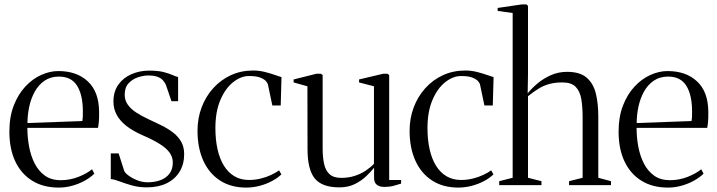

<svg xmlns="http://www.w3.org/2000/svg" viewBox="-20 -839 3248 870"><path d="M246 11Q176.5 11 126.5 -19.8Q76.5 -50.5 49.5 -107.2Q22.5 -164 22.5 -242.5Q22.5 -309.5 42.2 -360.5Q62 -411.5 94.5 -446.5Q127 -481.5 166.2 -499.2Q205.5 -517 244.5 -517Q328 -517 378 -470.2Q428 -423.5 429 -334Q429.5 -304.5 428 -288.2Q426.5 -272 424 -259.5H104Q104 -217 111.8 -175Q119.5 -133 137 -98.5Q154.5 -64 183.5 -43.2Q212.5 -22.5 255 -22.5Q298 -22.5 336.5 -38Q375 -53.5 397 -72L407.5 -52Q389.5 -34.5 363.8 -20.2Q338 -6 307.8 2.5Q277.5 11 246 11ZM104.5 -281.5 353 -290.5Q355 -302 355.2 -312.2Q355.5 -322.5 355.5 -333Q355.5 -408.5 329.5 -450.2Q303.5 -492 247 -492Q209 -492 181.8 -473.2Q154.5 -454.5 137.5 -423.8Q120.5 -393 112.5 -355.8Q104.5 -318.5 104.5 -281.5Z M645.5 10Q608.5 10 577 1Q545.5 -8 521.5 -17.2Q497.5 -26.5 482 -27.5V-144H517.5L542.5 -66Q544.5 -57.5 560.5 -45Q576.5 -32.5 600.2 -22.8Q624 -13 649 -13Q681 -13 706.8 -22.5Q732.5 -32 747.8 -52Q763 -72 763 -102.5Q763 -127.5 748.2 -147.8Q733.5 -168 703.5 -186.8Q673.5 -205.5 627.5 -225.5Q581.5 -245.5 552 -269Q522.5 -292.5 508.2 -319.8Q494 -347 494 -378Q494 -425 516.8 -456.2Q539.5 -487.5 576.5 -503.2Q613.5 -519 655 -519Q695 -519 720 -512.8Q745 -506.5 760.5 -499.5Q776 -492.5 787 -490V-380.5H757L731 -456.5Q727 -464.5 719.2 -474Q711.5 -483.5 695.8 -490.2Q680 -497 651.5 -497Q630.5 -497 605.8 -489Q581 -481 563 -462Q545 -443 545 -410Q545 -384.5 559 -364.8Q573 -345 597.2 -329.2Q621.5 -313.5 651.5 -299.5Q683 -285 712.2 -270.5Q741.5 -256 764.5 -238.2Q787.5 -220.5 801 -196.8Q814.5 -173 814.5 -140.5Q814.5 -95 793.8 -61Q773 -27 735.2 -8.5Q697.5 10 645.5 10Z M1095.5 11Q1026.5 11 977 -21Q927.5 -53 901.2 -111Q875 -169 875 -246.5Q875 -303 893.5 -352.2Q912 -401.5 946 -439.2Q980 -477 1026 -498.2Q1072 -519.5 1127.5 -519.5Q1154 -519.5 1180 -513Q1206 -506.5 1226.2 -499.2Q1246.5 -492 1255.5 -489.5L1252 -361H1214L1194 -456.5Q1193 -461.5 1185.8 -470.5Q1178.5 -479.5 1160.5 -487Q1142.5 -494.5 1108.5 -494.5Q1071.5 -494.5 1036.2 -466.5Q1001 -438.5 978.5 -385.8Q956 -333 956 -258.5Q956 -205.5 965.8 -162.2Q975.5 -119 994.8 -88Q1014 -57 1042.5 -40.2Q1071 -23.5 1108 -23.5Q1135.5 -23.5 1161.8 -30Q1188 -36.5 1209.5 -46.8Q1231 -57 1244.5 -67L1255 -49Q1238.5 -32.5 1212.8 -18.8Q1187 -5 1156.8 3Q1126.5 11 1095.5 11Z M1721.5 8Q1700 8 1687.5 -1.8Q1675 -11.5 1675 -33V-79Q1660.5 -60.5 1638.5 -39.8Q1616.5 -19 1586.8 -4.5Q1557 10 1518 10Q1439 10 1406.2 -30.5Q1373.5 -71 1373.5 -163L1373 -448L1310.5 -465.5V-479L1414.5 -505H1434L1442 -499V-166Q1442 -126.5 1448.5 -96.5Q1455 -66.5 1473.2 -49.8Q1491.5 -33 1526 -33Q1559 -33 1586.5 -41.8Q1614 -50.5 1636 -65Q1658 -79.5 1674.5 -96.5V-448L1607 -465.5V-479L1717 -505H1735.5L1743.5 -499V-23.5H1797.5V-7Q1782 -2 1763.5 3Q1745 8 1721.5 8Z M2056.5 11Q1987.5 11 1938 -21Q1888.5 -53 1862.2 -111Q1836 -169 1836 -246.5Q1836 -303 1854.5 -352.2Q1873 -401.5 1907 -439.2Q1941 -477 1987 -498.2Q2033 -519.5 2088.5 -519.5Q2115 -519.5 2141 -513Q2167 -506.5 2187.2 -499.2Q2207.5 -492 2216.5 -489.5L2213 -361H2175L2155 -456.5Q2154 -461.5 2146.8 -470.5Q2139.5 -479.5 2121.5 -487Q2103.5 -494.5 2069.5 -494.5Q2032.5 -494.5 1997.2 -466.5Q1962 -438.5 1939.5 -385.8Q1917 -333 1917 -258.5Q1917 -205.5 1926.8 -162.2Q1936.5 -119 1955.8 -88Q1975 -57 2003.5 -40.2Q2032 -23.5 2069 -23.5Q2096.5 -23.5 2122.8 -30Q2149 -36.5 2170.5 -46.8Q2192 -57 2205.5 -67L2216 -49Q2199.5 -32.5 2173.8 -18.8Q2148 -5 2117.8 3Q2087.5 11 2056.5 11Z M2303 -33.5V-780L2235 -789.5V-803L2344.5 -819H2365.5L2372.5 -812.5V-502.5L2371 -416Q2389 -438.5 2415.8 -461Q2442.5 -483.5 2476.5 -498.5Q2510.5 -513.5 2549.5 -513.5Q2608 -513.5 2638.5 -487Q2669 -460.5 2680 -415Q2691 -369.5 2691 -311.5V-33.5L2748.5 -18V0H2558.5V-18L2620 -33.5V-308Q2620 -354.5 2614 -390Q2608 -425.5 2588.5 -445.5Q2569 -465.5 2528 -465.5Q2495 -465.5 2469.2 -458.5Q2443.5 -451.5 2420.8 -437.5Q2398 -423.5 2372.5 -403V-33.5L2433.5 -18V0H2242V-18Z M3006.5 11Q2937 11 2887 -19.8Q2837 -50.5 2810 -107.2Q2783 -164 2783 -242.5Q2783 -309.5 2802.8 -360.5Q2822.5 -411.5 2855 -446.5Q2887.5 -481.5 2926.8 -499.2Q2966 -517 3005 -517Q3088.5 -517 3138.5 -470.2Q3188.5 -423.5 3189.5 -334Q3190 -304.5 3188.5 -288.2Q3187 -272 3184.5 -259.5H2864.5Q2864.5 -217 2872.2 -175Q2880 -133 2897.5 -98.5Q2915 -64 2944 -43.2Q2973 -22.5 3015.5 -22.5Q3058.5 -22.5 3097 -38Q3135.5 -53.5 3157.5 -72L3168 -52Q3150 -34.5 3124.2 -20.2Q3098.5 -6 3068.2 2.5Q3038 11 3006.5 11ZM2865 -281.5 3113.5 -290.5Q3115.5 -302 3115.8 -312.2Q3116 -322.5 3116 -333Q3116 -408.5 3090 -450.2Q3064 -492 3007.5 -492Q2969.5 -492 2942.2 -473.2Q2915 -454.5 2898 -423.8Q2881 -393 2873 -355.8Q2865 -318.5 2865 -281.5Z"/></svg>

Font: Merriweather 144pt Light
Style: Regular
Weight: 300
Version: Version 2.100